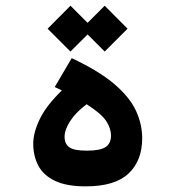

<svg xmlns="http://www.w3.org/2000/svg" viewBox="-20 -661 626 685"><path d="M285.6 3.9Q217.3 3.9 176 -15.9Q134.8 -35.6 116.7 -70.1Q98.6 -104.5 98.6 -148.4Q98.6 -187.5 121.6 -235.6Q144.5 -283.7 200.7 -338.4Q188.5 -344.2 175.3 -350.6L235.8 -453.6Q333.5 -407.7 388.2 -360.8Q442.9 -314 465.1 -265.9Q487.3 -217.8 487.3 -167.5Q487.3 -87.9 438.7 -42Q390.1 3.9 285.6 3.9ZM289.1 -289.1Q250 -259.8 230.2 -228.8Q210.4 -197.8 210.4 -173.3Q210.4 -147.9 227.1 -135.7Q243.7 -123.5 289.6 -123.5Q337.9 -123.5 356.9 -136.5Q376 -149.4 376 -177.2Q376 -203.1 358.9 -229.2Q341.8 -255.4 289.1 -289.1ZM353.5 -477.1 292.5 -538.1 231.4 -477.1 149.9 -558.6 231.4 -640.6 292.5 -579.6 353.5 -640.6 435.1 -558.6Z"/></svg>

Font: Cascadia Code SemiBold
Style: Regular
Weight: 600
Monospace: yes
Designer: Aaron Bell
Foundry: Saja Typeworks
Version: Version 2404.023; ttfautohint (v1.8.4)